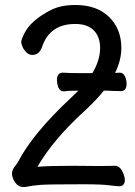

<svg xmlns="http://www.w3.org/2000/svg" viewBox="-20 -739 540 769"><path d="M293 -376Q252 -376 237 -373H236Q220 -373 213 -390Q208 -405 208 -418Q208 -448 232 -448Q232 -448 233 -448Q253 -446 310 -446H350Q381 -498 381 -547Q381 -591 356 -617Q331 -643 281 -643Q179 -643 148 -550Q137 -519 109 -519Q96 -519 85.5 -529.5Q75 -540 70 -552Q65 -564 65 -570Q65 -581 78 -606Q104 -658 184 -699Q224 -719 282 -719Q368 -719 417 -671Q466 -623 466 -547Q466 -498 441 -447Q451 -447 460 -448Q474 -448 481 -432Q487 -418 487 -404Q487 -374 464 -374Q444 -374 428 -375H427Q418 -376 396 -376Q364 -336 318 -294Q192 -179 130 -71Q177 -75 273 -75L381 -74L440 -75Q458 -75 469 -54.5Q480 -34 480 -17Q480 -7 474.5 0Q469 7 458.5 7Q448 7 425 4Q391 -1 317 -1Q173 -1 141.5 1.5Q110 4 80 10H79H74Q53 10 40.5 -8.5Q28 -27 28 -44Q28 -60 43 -77Q48 -83 52 -90Q110 -203 264 -347Q280 -362 294 -376Z"/></svg>

Font: Moon Stars Kai HW
Style: Bold
Weight: 700
Designer: GuiWonder
Version: Version 1.101